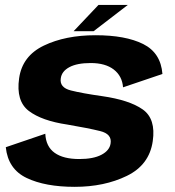

<svg xmlns="http://www.w3.org/2000/svg" viewBox="-20 -738 696 763"><path d="M277 4.5Q394.5 4.5 484 -39Q573.5 -82.5 587 -177Q600 -266 547 -303.2Q494 -340.5 385.5 -356Q307.5 -367 261.8 -378.5Q216 -390 221.5 -426.5Q225 -454.5 255.5 -471Q286 -487.5 340.5 -487.5Q398.5 -487.5 432 -461.8Q465.5 -436 469 -391L625.5 -444Q619 -528 549 -563Q479 -598 359.5 -598Q240 -598 154.2 -556.8Q68.5 -515.5 56 -427Q43 -336.5 94.5 -297.2Q146 -258 247.5 -243Q330 -229 377.8 -217.2Q425.5 -205.5 419.5 -168Q415.5 -140 383.2 -123Q351 -106 295 -106Q231.5 -106 197 -130.8Q162.5 -155.5 160 -206.5L3 -153Q12 -66 85.8 -30.8Q159.5 4.5 277 4.5ZM272.5 -614H352L488 -718.5H371.5Z"/></svg>

Font: Anybody
Style: Bold Italic
Weight: 700
Italic angle: -10°
Designer: Tyler Finck
Foundry: Etcetera Type Company
Version: Version 1.113;gftools[0.9.25]